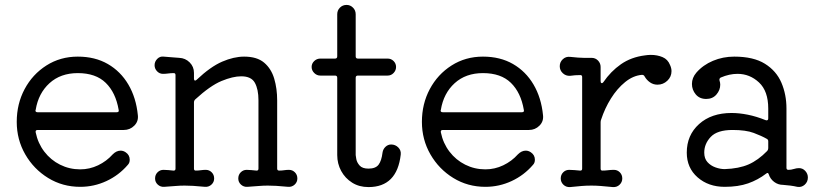

<svg xmlns="http://www.w3.org/2000/svg" viewBox="-20 -742 3334 780"><path d="M483 -214H133Q123 -214 125 -204Q134 -160 160 -126Q186 -92 224 -73Q262 -54 306 -54Q344 -54 378.5 -70.5Q413 -87 438 -115Q453 -130 470 -130Q481 -130 491 -123Q507 -112 507 -93Q507 -80 499 -72Q463 -30 412.5 -6.5Q362 17 306 17Q234 17 175.5 -19Q117 -55 82.5 -115Q48 -175 48 -247Q48 -320 80 -380Q112 -440 168.5 -476Q225 -512 296 -512Q366 -512 418 -482Q470 -452 501.5 -398.5Q533 -345 540 -274Q543 -249 525.5 -231.5Q508 -214 483 -214ZM296 -445Q226 -445 181 -404Q136 -363 125 -296Q125 -295 124.5 -294.5Q124 -294 124 -293Q124 -286 133 -286H454Q465 -286 462 -296Q450 -366 409.5 -405.5Q369 -445 296 -445Z M1154 -52Q1168 -52 1178 -42Q1188 -32 1188 -17Q1188 -2 1177 8Q1166 18 1151 17Q1120 14 1102 13Q1084 12 1068 12Q1050 12 1032.5 13.5Q1015 15 985 17Q970 18 959 8Q948 -2 948 -17Q948 -32 958 -42Q968 -52 982 -52Q991 -52 1001 -51Q1011 -50 1021 -49H1023Q1030 -49 1030 -57V-335Q1030 -379 1015.5 -405.5Q1001 -432 960 -432Q926 -432 880 -413Q834 -394 773 -338Q768 -333 768 -326V-57Q768 -49 775 -49Q786 -49 796 -50.5Q806 -52 816 -52Q830 -52 840 -42Q850 -32 850 -17Q850 -2 839 8Q828 18 813 17Q782 14 764 13Q746 12 730 12Q712 12 694.5 13.5Q677 15 647 17Q632 18 621 8Q610 -2 610 -17Q610 -32 620 -42Q630 -52 644 -52Q654 -52 664 -51Q674 -50 684 -49H686Q693 -49 693 -57V-437Q693 -445 686 -445Q674 -445 663.5 -443.5Q653 -442 642 -442Q628 -442 618 -452.5Q608 -463 608 -477Q608 -492 619 -503Q630 -514 645 -512Q659 -511 675.5 -509.5Q692 -508 708 -507Q733 -506 750.5 -488.5Q768 -471 768 -446V-422Q768 -416 771.5 -415Q775 -414 779 -418Q835 -471 882.5 -491.5Q930 -512 972 -512Q1024 -512 1053 -487.5Q1082 -463 1094 -422.5Q1106 -382 1106 -334V-57Q1106 -49 1114 -49Q1125 -49 1134.5 -50.5Q1144 -52 1154 -52Z M1569 -155Q1586 -155 1598 -143Q1610 -131 1608 -114Q1593 18 1477 18Q1439 18 1410.5 0Q1382 -18 1366 -47.5Q1350 -77 1350 -112V-426Q1350 -435 1341 -435H1281Q1267 -435 1256.5 -445.5Q1246 -456 1246 -470Q1246 -484 1256.5 -494Q1267 -504 1281 -504H1341Q1350 -504 1350 -513V-684Q1350 -700 1361 -711Q1372 -722 1388 -722Q1403 -722 1414 -711Q1425 -700 1425 -684V-513Q1425 -504 1434 -504H1555Q1569 -504 1579 -494Q1589 -484 1589 -470Q1589 -456 1579 -445.5Q1569 -435 1555 -435H1434Q1425 -435 1425 -426V-112Q1425 -109 1427.5 -95.5Q1430 -82 1441 -69.5Q1452 -57 1477 -57Q1506 -57 1518 -73Q1530 -89 1534 -122Q1536 -136 1546 -145.5Q1556 -155 1569 -155Z M2129 -214H1779Q1769 -214 1771 -204Q1780 -160 1806 -126Q1832 -92 1870 -73Q1908 -54 1952 -54Q1990 -54 2024.5 -70.5Q2059 -87 2084 -115Q2099 -130 2116 -130Q2127 -130 2137 -123Q2153 -112 2153 -93Q2153 -80 2145 -72Q2109 -30 2058.5 -6.5Q2008 17 1952 17Q1880 17 1821.5 -19Q1763 -55 1728.5 -115Q1694 -175 1694 -247Q1694 -320 1726 -380Q1758 -440 1814.5 -476Q1871 -512 1942 -512Q2012 -512 2064 -482Q2116 -452 2147.5 -398.5Q2179 -345 2186 -274Q2189 -249 2171.5 -231.5Q2154 -214 2129 -214ZM1942 -445Q1872 -445 1827 -404Q1782 -363 1771 -296Q1771 -295 1770.5 -294.5Q1770 -294 1770 -293Q1770 -286 1779 -286H2100Q2111 -286 2108 -296Q2096 -366 2055.5 -405.5Q2015 -445 1942 -445Z M2702 -478Q2708 -465 2708 -453Q2708 -430 2691 -414Q2674 -398 2651 -398Q2634 -398 2620.5 -407.5Q2607 -417 2599 -431Q2596 -438 2588 -438Q2552 -435 2519.5 -408.5Q2487 -382 2462 -342Q2437 -302 2422 -256Q2420 -252 2420 -245V-57Q2420 -49 2427 -49Q2439 -49 2450.5 -50.5Q2462 -52 2474 -52Q2488 -52 2498 -42Q2508 -32 2508 -17Q2508 -2 2497 8.5Q2486 19 2470 18Q2439 15 2420 13.5Q2401 12 2383 12Q2362 12 2343.5 13.5Q2325 15 2296 18Q2280 19 2269 8.5Q2258 -2 2258 -17Q2258 -32 2268 -42Q2278 -52 2292 -52Q2302 -52 2313.5 -51Q2325 -50 2336 -49H2338Q2345 -49 2345 -57V-429Q2345 -437 2338 -437Q2316 -437 2296 -434Q2279 -433 2266.5 -444.5Q2254 -456 2254 -473Q2254 -490 2266.5 -501.5Q2279 -513 2296 -511Q2317 -509 2328.5 -508Q2340 -507 2351.5 -507Q2363 -507 2383 -507Q2399 -507 2409.5 -496Q2420 -485 2420 -470V-412Q2420 -406 2423.5 -404.5Q2427 -403 2431 -408Q2461 -452 2502.5 -481Q2544 -510 2600 -517Q2606 -518 2612 -518.5Q2618 -519 2624 -519Q2650 -519 2671.5 -510Q2693 -501 2702 -478Z M3226 -59Q3241 -59 3251.5 -47.5Q3262 -36 3262 -21Q3262 -3 3249 8.5Q3236 20 3219 17Q3206 14 3191 12Q3176 10 3161 9Q3141 9 3125 -3Q3109 -15 3103 -34Q3100 -43 3093 -37Q3059 -11 3019 3Q2979 17 2924 17Q2858 17 2814 -21.5Q2770 -60 2770 -122Q2770 -193 2820 -238Q2870 -283 2952 -283Q2983 -283 3018 -276Q3053 -269 3090 -254Q3091 -254 3092 -253.5Q3093 -253 3094 -253Q3101 -253 3101 -261V-301Q3101 -372 3063.5 -407Q3026 -442 2976 -442Q2943 -442 2908 -427Q2901 -423 2903 -415Q2906 -406 2906 -398Q2906 -376 2890.5 -358Q2875 -340 2849 -340Q2822 -340 2806.5 -358.5Q2791 -377 2791 -401Q2791 -426 2809 -447Q2836 -478 2876.5 -495Q2917 -512 2963 -512Q3041 -512 3087.5 -483Q3134 -454 3154.5 -406Q3175 -358 3175 -301V-60Q3175 -52 3183 -52Q3194 -52 3205 -55.5Q3216 -59 3226 -59ZM2924 -55Q2982 -57 3021 -74Q3060 -91 3097 -129Q3101 -134 3101 -140V-168Q3101 -175 3095 -178Q3074 -190 3042 -202Q3010 -214 2956 -214Q2894 -214 2867.5 -186Q2841 -158 2841 -122Q2841 -98 2854 -83.5Q2867 -69 2886.5 -62Q2906 -55 2924 -55Z"/></svg>

Font: Kiwi Maru
Style: Regular
Weight: 400
Designer: Hiroki-Chan
Version: Version 1.100